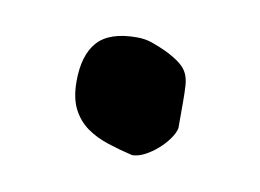

<svg xmlns="http://www.w3.org/2000/svg" viewBox="-33 -448 286 211"><g transform="rotate(10 110.5 -343.0)"><path d="M49.3 -348.1Q49.3 -377.4 62.5 -392.3Q75.7 -407.2 106.4 -407.2Q115.7 -407.2 123.3 -404.5Q130.9 -401.9 139.6 -397.9Q150.4 -392.6 156.2 -387.9Q162.1 -383.3 164.8 -377.7Q167.5 -372.1 168 -364.3Q168.5 -356.4 168.5 -345.7V-316.9Q167.5 -311.5 162.8 -304.9Q158.2 -298.3 151.6 -292.5Q145 -286.6 137.5 -282.7Q129.9 -278.8 123.5 -278.8Q108.9 -282.2 95.5 -286.6Q82 -291 71.8 -298.3Q61.5 -305.7 55.4 -317.6Q49.3 -329.6 49.3 -348.1Z"/></g></svg>

Font: IM FELL English
Style: Regular
Weight: 400
Designer: Igino Marini
Foundry: Igino Marini
Version: 3.00